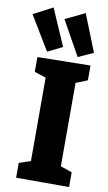

<svg xmlns="http://www.w3.org/2000/svg" viewBox="-147 -1049 621 1100"><g transform="rotate(10 164.0 -499.0)"><path d="M338 -621 271 -594V-109L338 -86V0H30V-86L97 -109V-594L30 -616V-702L338 -707ZM79 -742 -40 -939 72 -998 165 -784ZM257 -742 145 -943 259 -998 345 -782Z"/></g></svg>

Font: Bitter ExtraBold
Style: Regular
Weight: 800
Designer: Sol Matas, and Bitter project Authors
Foundry: Sol Matas
Version: Version 2.001